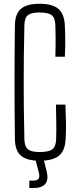

<svg xmlns="http://www.w3.org/2000/svg" viewBox="-20 -824 403 992"><path d="M184.5 6.5Q119.5 6.5 88.8 -19.2Q58 -45 57 -104.5Q56 -186 55.5 -258.2Q55 -330.5 55 -399.5Q55 -468.5 55.5 -540.8Q56 -613 57 -693.5Q58 -753 88.5 -778.8Q119 -804.5 183.5 -804.5Q250 -804.5 281 -778.8Q312 -753 315 -693.5Q316.5 -663.5 317 -638Q317.5 -612.5 317 -587Q316.5 -561.5 315 -531H266Q267 -562 267.2 -587.5Q267.5 -613 267.2 -638.5Q267 -664 266 -694.5Q264.5 -732.5 246.5 -746Q228.5 -759.5 183.5 -759.5Q142 -759.5 124.5 -746Q107 -732.5 106 -694.5Q104 -605.5 103.2 -534.8Q102.5 -464 102.5 -399.2Q102.5 -334.5 103.2 -264Q104 -193.5 106 -104Q107 -66 124.8 -52.2Q142.5 -38.5 184.5 -38.5Q231 -38.5 249.8 -52.2Q268.5 -66 270 -104Q271 -127 271 -151.2Q271 -175.5 270.5 -207.2Q270 -239 269 -283.5H318Q320.5 -225 321 -185.5Q321.5 -146 319 -104.5Q316 -45 284.2 -19.2Q252.5 6.5 184.5 6.5ZM131.5 147.5V109H152.5Q173.5 109 180 98.2Q186.5 87.5 179.5 63L162.5 -1H205.5L221.5 63Q231.5 104.5 214 126Q196.5 147.5 153 147.5Z"/></svg>

Font: Big Shoulders Text Thin ExtraLight
Style: Regular
Weight: 250
Version: Version 2.002